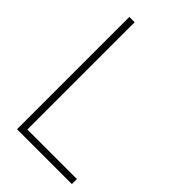

<svg xmlns="http://www.w3.org/2000/svg" viewBox="-235 -861 943 943"><g transform="rotate(45 236.5 -390.0)"><path d="M459 0H78V-780H115V-35H459Z"/></g></svg>

Font: Tanohe Sans ExtraLight
Style: Regular
Weight: 250
Designer: Village Type and Design LLC & Cristiano Sobral
Foundry: Cooper Hewitt Smithsonian Design Museum
Version: Version 1.00;September 29, 2021;FontCreator 13.0.0.2655 64-b